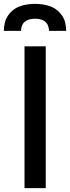

<svg xmlns="http://www.w3.org/2000/svg" viewBox="-63 -975 363 995"><path d="M64 0V-735H174V0ZM-43 -815Q-43 -835 -38.5 -855Q-34 -875 -23 -892Q-12 -909 4 -922Q20 -935 39 -942Q58 -949 78 -952Q98 -955 118 -955Q139 -955 159 -952Q179 -949 198 -942Q217 -935 233 -922Q249 -909 260 -892Q271 -875 275.5 -855Q280 -835 280 -815H191Q191 -829 186 -842Q181 -855 170 -863.5Q159 -872 145.5 -875Q132 -878 119 -878Q105 -878 91.5 -875Q78 -872 67 -863.5Q56 -855 51 -842Q46 -829 46 -815Z"/></svg>

Font: Iosevka QP
Style: Bold
Weight: 700
Designer: Belleve Invis
Foundry: Belleve Invis
Version: Version 20.0.0; ttfautohint (v1.8.4)